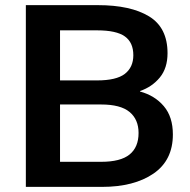

<svg xmlns="http://www.w3.org/2000/svg" viewBox="-20 -731 743 751"><path d="M81.1 0H378.9Q504.4 0 580.3 -52Q656.2 -104 656.2 -205.1Q656.2 -273.9 620.8 -315.7Q585.4 -357.4 527.8 -373V-375Q574.7 -391.1 605 -427.7Q635.3 -464.4 635.3 -522.9Q635.3 -623 563 -667Q490.7 -710.9 362.8 -710.9H81.1ZM214.8 -98.1V-322.3H375.5Q451.7 -322.3 486.8 -293Q522 -263.7 522 -210.9Q522 -155.3 486.8 -126.7Q451.7 -98.1 375.5 -98.1ZM214.8 -416.5V-612.3H359.9Q435.1 -612.3 468.3 -588.6Q501.5 -564.9 501.5 -515.1Q501.5 -467.8 468.3 -442.1Q435.1 -416.5 359.9 -416.5Z"/></svg>

Font: Roboto Flex
Style: wght 600 wdth 140 opsz 13.0 GRAD 0.00 slnt 0.00 XTRA 468 XOPQ 96 YOPQ 79 YTLC 514 YTUC 712 YTAS 750 YTDE -203.00 YTFI 738
Weight: 600
Width: 8
Designer: Berlow after Robertson
Foundry: Google
Version: Version 3.100